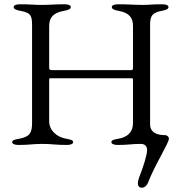

<svg xmlns="http://www.w3.org/2000/svg" viewBox="-20 -673 850 898"><path d="M66 5C120 5 133 0 176 0C222 0 239 5 293 5C310 5 322 0 322 -8C322 -17 313 -20 290 -24C244 -32 210 -64 210 -106V-296C210 -304 210 -307 215 -307H597C601 -307 602 -304 602 -300C602 -297 602 -295 602 -292V-97C602 -54 575 -31 533 -24C510 -20 501 -17 501 -8C501 0 513 5 530 5C584 5 593 0 639 0C654 0 668 8 668 29C668 52 649 111 631 156C627 166 625 176 625 185C625 198 632 205 644 205C656 205 667 195 672 182C706 94 770 -3 770 -25C770 -33 762 -41 751 -41C723 -41 682 -48 682 -92V-552C682 -590 685 -613 735 -622C758 -626 768 -631 768 -640C768 -648 758 -653 739 -653C685 -653 684 -650 648 -650C603 -650 586 -653 532 -653C514 -653 503 -648 503 -640C503 -631 513 -626 536 -622C586 -613 602 -588 602 -552V-357C602 -348 600 -345 595 -345H224C218 -345 210 -346 210 -354V-551C210 -590 228 -613 278 -622C301 -626 311 -631 311 -640C311 -648 302 -653 282 -653C228 -653 217 -650 176 -650C136 -650 127 -653 73 -653C53 -653 44 -648 44 -640C44 -631 54 -626 77 -622C127 -613 130 -597 130 -551V-99C130 -51 119 -33 69 -24C46 -20 37 -17 37 -8C37 0 49 5 66 5Z"/></svg>

Font: EB Garamond
Style: Regular
Weight: 400
Designer: Georg Duffner and Octavio Pardo
Foundry: Georg Duffner
Version: Version 1.000;PS 001.000;hotconv 1.0.88;makeotf.lib2.5.64775